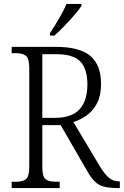

<svg xmlns="http://www.w3.org/2000/svg" viewBox="-20 -951 626 971"><path d="M39 0V-32H62Q95 -32 111.5 -45Q128 -58 128 -108V-605Q128 -655 111.5 -668.5Q95 -682 62 -682H39V-714H263Q382 -714 436.5 -668.5Q491 -623 491 -527Q491 -469 471.5 -430.5Q452 -392 420 -368.5Q388 -345 351 -334L482 -115Q507 -73 529 -53.5Q551 -34 580 -34H586V0H576Q531 0 504 -7.5Q477 -15 458 -34.5Q439 -54 418 -91L287 -318H194V-108Q194 -58 210 -45Q226 -32 260 -32H282V0ZM258 -355Q343 -355 382.5 -398.5Q422 -442 422 -524Q422 -601 387 -639Q352 -677 264 -677H194V-355ZM233 -784Q255 -817 278.5 -857Q302 -897 316 -931H392V-921Q381 -904 357 -876Q333 -848 305.5 -819.5Q278 -791 255 -771H233Z"/></svg>

Font: Noto Serif Tamil SemiCondensed Light
Style: Italic
Weight: 300
Width: 4
Italic angle: -12°
Designer: Indian Type Foundry, Tom Grace, and the Monotype Design Team
Foundry: Monotype Imaging Inc.
Version: Version 2.003; ttfautohint (v1.8.4.7-5d5b)